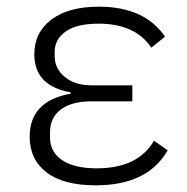

<svg xmlns="http://www.w3.org/2000/svg" viewBox="-20 -544 561 576"><path d="M442 -122 483 -93Q423 12 267 12Q170 12 119.5 -27Q69 -66 69 -134Q69 -241 192 -263V-267Q83 -286 83 -381Q83 -447 134.5 -485.5Q186 -524 276 -524Q414 -524 475 -434L434 -401Q386 -473 276 -473Q210 -473 177 -449.5Q144 -426 144 -388V-376Q144 -338 174.5 -313Q205 -288 255 -288H377V-240H255Q195 -240 162.5 -215.5Q130 -191 130 -147V-132Q130 -88 166.5 -63.5Q203 -39 270 -39Q394 -39 442 -122Z"/></svg>

Font: IBM Plex Sans Light
Style: Regular
Weight: 300
Designer: Mike Abbink, Paul van der Laan, Pieter van Rosmalen
Foundry: Bold Monday
Version: Version 3.0